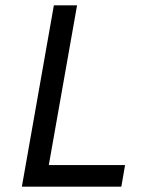

<svg xmlns="http://www.w3.org/2000/svg" viewBox="-20 -700 546 720"><path d="M449 -81 435 0H62L182 -680H269L163 -81Z"/></svg>

Font: Inria Sans
Style: Italic
Weight: 400
Italic angle: -10°
Designer: Black Foundry Team
Foundry: Black Foundry
Version: Version 1.2; ttfautohint (v1.8.3)